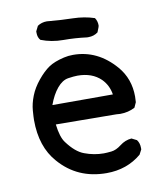

<svg xmlns="http://www.w3.org/2000/svg" viewBox="-73 -680 646 741"><g transform="rotate(-10 250.0 -309.5)"><path d="M286 -1Q172 -1 101 -83Q45 -146 45 -251Q45 -262 47 -288.5Q49 -315 60.5 -344.5Q72 -374 95 -402Q118 -430 140 -445Q162 -460 201 -469Q218 -473 237 -473Q333 -473 402 -393Q445 -343 445 -273L444 -251L435 -231Q409 -217 377 -217L362 -218L125 -220Q131 -169 148 -147Q180 -104 213 -92Q250 -78 288 -78Q299 -78 318 -80Q337 -82 357.5 -98Q378 -114 403 -116L423 -106Q433 -93 433 -74V-68L423 -49Q366 -1 286 -1ZM362 -296Q356 -333 331 -358Q297 -391 240 -391Q226 -391 203 -387.5Q180 -384 159.5 -359.5Q139 -335 125 -296ZM308 -530H302Q257 -536 210.5 -536Q164 -536 123 -552Q113 -563 113 -581V-587L123 -607Q139 -618 160 -618L172 -617Q216 -613 261 -612Q306 -611 345 -598Q354 -585 354 -568Q354 -563 345 -542Q329 -530 308 -530Z"/></g></svg>

Font: Xiaolai Mono SC
Style: Regular
Weight: 400
Monospace: yes
Designer: LXGW / Nozomi Seto
Version: Version 3.113;September 30, 2024